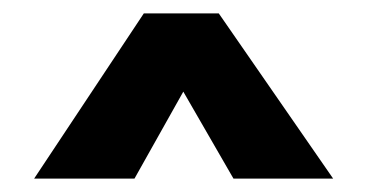

<svg xmlns="http://www.w3.org/2000/svg" viewBox="-20 -644 550 287"><path d="M195 -624H307L478 -377H329L254 -507L181 -377H31Z"/></svg>

Font: Kanit SemiBold
Style: Regular
Weight: 600
Designer: Katatrad Team
Foundry: CadsonDemak
Version: Version 1.030